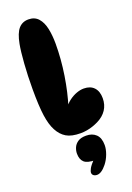

<svg xmlns="http://www.w3.org/2000/svg" viewBox="-183 -790 774 1124"><g transform="rotate(-20 204.0 -228.5)"><path d="M210 6Q154 6 122 -13Q90 -32 70 -70Q50 -107 41.5 -167.5Q33 -228 33 -333Q33 -415 38.5 -490.5Q44 -566 52 -608Q64 -671 87.5 -698Q111 -725 149 -725Q188 -725 210.5 -699.5Q233 -674 242 -631.5Q251 -589 251 -537Q251 -441 235.5 -342Q220 -243 194 -161L186 -162Q203 -185 225 -201Q247 -217 270.5 -225.5Q294 -234 315 -234Q356 -234 378.5 -210Q401 -186 401 -143Q401 -102 380.5 -71Q360 -40 321 -21Q307 -14 288.5 -7.5Q270 -1 250 2.5Q230 6 210 6ZM237 183Q187 183 167.5 165Q148 147 148 111Q148 92 156 73.5Q164 55 182.5 42.5Q201 30 234 30Q272 30 295 52Q318 74 318 119Q318 144 307 174Q296 204 277 228Q261 248 246 258Q231 268 217 268Q204 268 195.5 261.5Q187 255 187 244Q187 235 195.5 219Q204 203 230 175Z"/></g></svg>

Font: DynaPuff Condensed SemiBold
Style: Regular
Weight: 600
Width: 3
Designer: Toshi Omagari, Jennifer Daniel
Foundry: Google Fonts
Version: Version 2.000